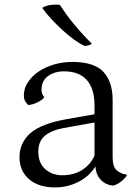

<svg xmlns="http://www.w3.org/2000/svg" viewBox="-20 -802 608 837"><path d="M533 -37Q530 -32 523.5 -25Q517 -18 509 -11.5Q501 -5 491.5 0Q482 5 474 7Q442 5 420 -17.5Q398 -40 396 -77Q388 -62 372 -45.5Q356 -29 333.5 -15.5Q311 -2 282 6.5Q253 15 219 15Q148 15 106.5 -21Q65 -57 65 -117Q65 -179 112 -221Q159 -263 273 -283L392 -304V-343Q392 -415 358.5 -453Q325 -491 259 -491Q218 -491 189.5 -470.5Q161 -450 161 -410Q161 -392 173 -378Q164 -366 144 -356Q124 -346 103 -344Q98 -349 91 -359Q84 -369 84 -386Q84 -417 102 -444Q120 -471 149 -490.5Q178 -510 216 -521Q254 -532 295 -532Q391 -532 431 -488.5Q471 -445 471 -367V-116Q471 -75 489 -59.5Q507 -44 531 -41ZM251 -38Q303 -38 339.5 -62Q376 -86 392 -124V-268L258 -244Q204 -234 175.5 -210Q147 -186 147 -141Q147 -91 177.5 -64.5Q208 -38 251 -38ZM348 -602Q328 -611 302 -630Q276 -649 250.5 -672.5Q225 -696 202 -721Q179 -746 164 -768Q186 -782 225 -782Q236 -782 242 -780Q268 -738 305 -693.5Q342 -649 380 -612Q376 -607 366.5 -604.5Q357 -602 348 -602Z"/></svg>

Font: Gotu
Style: Regular
Weight: 400
Designer: Sarang Kulkarni & Kailash Malviya
Foundry: Ek Type
Version: Version 2.320;hotconv 1.0.109;makeotfexe 2.5.65596; ttfautoh